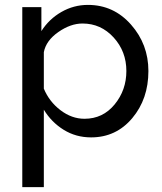

<svg xmlns="http://www.w3.org/2000/svg" viewBox="-20 -551 663 784"><path d="M159 -103V213H71V-522H149V-424Q180 -473 230.5 -502Q281 -531 339 -531Q444 -531 515 -450.5Q586 -370 586 -261Q586 -147 520 -68.5Q454 10 352 10Q290 10 240 -21Q190 -52 159 -103ZM496 -261Q496 -341 444 -398Q392 -455 317 -455Q268 -455 218 -420Q168 -385 159 -338V-189Q181 -136 227 -101Q273 -66 325 -66Q400 -66 448 -124.5Q496 -183 496 -261Z"/></svg>

Font: Raleway-v4020 Medium
Style: Regular
Weight: 500
Designer: Matt McInerney, Pablo Impallari, Rodrigo Fuenzalida
Foundry: Matt McInerney, Pablo Impallari, Rodrigo Fuenzalida
Version: Version 4.020;PS 004.020;hotconv 1.0.88;makeotf.lib2.5.64775